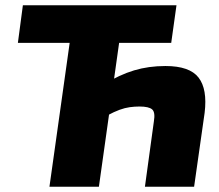

<svg xmlns="http://www.w3.org/2000/svg" viewBox="-20 -710 831 730"><path d="M651 -690 631 -547H48L67 -690ZM453 -690 356 0H168L265 -690ZM609 -459Q701 -459 735 -415Q769 -371 758 -281L718 0H531L565 -248Q571 -283 558.5 -294Q546 -305 510 -305Q492 -305 473.5 -302.5Q455 -300 434.5 -292.5Q414 -285 388 -271L374 -389Q435 -426 490 -442.5Q545 -459 609 -459Z"/></svg>

Font: Exo 2 ExtraBold
Style: Italic
Weight: 800
Italic angle: -8°
Designer: Natanael Gama
Foundry: Natanael Gama
Version: Version 2.010